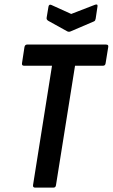

<svg xmlns="http://www.w3.org/2000/svg" viewBox="-20 -859 516 879"><path d="M141.2 0Q129.5 0 131.3 -12L218.1 -558.1H90.1Q78.9 -558.1 80.7 -569.5L92 -643.6Q94.4 -655 104 -655H465.5Q477.9 -655 475.5 -643.6L463.5 -569.5Q462.1 -558.1 451.6 -558.1H323.5L236.3 -11.4Q234.9 0 224.3 0ZM414.4 -837Q428.1 -842.2 426.4 -829.9L418 -773.6Q417 -768.4 415.3 -765.3Q413.6 -762.2 408.2 -760.2L303.3 -715.3Q295.7 -711.9 288.3 -715.3L201.5 -763.4Q197 -766.2 194.8 -769.5Q192.6 -772.8 193.6 -778.6L201.9 -828.5Q204.3 -841.4 215.9 -836L306 -795.1Z"/></svg>

Font: Sofia Sans Condensed
Style: Italic
Weight: 400
Italic angle: -9°
Designer: Botio Nikoltchev, Ani Petrova
Foundry: lettersoup
Version: Version 4.101